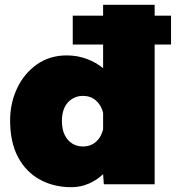

<svg xmlns="http://www.w3.org/2000/svg" viewBox="-20 -765 730 797"><path d="M408 -482V-745H622V0H411L408 -42Q383 -18 349 -3Q315 12 276 12Q203 12 145.5 -19.5Q88 -51 55 -112.5Q22 -174 22 -265Q22 -337 51 -398.5Q80 -460 133 -497.5Q186 -535 257 -535Q301 -535 340 -520.5Q379 -506 408 -482ZM324 -157Q356 -157 378 -176Q400 -195 408 -228V-297Q400 -329 378 -348Q356 -367 324 -367Q300 -367 280 -355Q260 -343 248.5 -320Q237 -297 237 -263Q237 -229 248.5 -205Q260 -181 280 -169Q300 -157 324 -157ZM282 -580V-700H690V-580Z"/></svg>

Font: Azeret Mono Thin Black
Style: Regular
Weight: 900
Version: Version 1.002